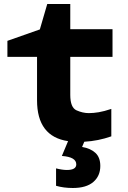

<svg xmlns="http://www.w3.org/2000/svg" viewBox="-20 -699 640 959"><path d="M344 240Q411 240 446 210Q481 180 481 130Q481 87 456.5 64.5Q432 42 390 35L401 9Q471 5 536 -18V-155Q500 -143 473.5 -138.5Q447 -134 424 -134Q393 -134 362 -148Q331 -162 331 -225V-415H542V-553H331V-679H216L179 -552L17 -495V-415H165V-198Q165 -17 320 6L289 80Q361 85 361 122Q361 150 314 150Q291 150 260 142V229Q298 240 344 240Z"/></svg>

Font: Noto Sans Mono UI ExtraBold
Style: Regular
Weight: 800
Designer: Monotype Design team
Foundry: Monotype Imaging Inc.
Version: 1.000